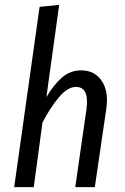

<svg xmlns="http://www.w3.org/2000/svg" viewBox="-20 -766 510 786"><path d="M312 -478Q367.7 -478 396.7 -434.6Q425.8 -391.1 415 -319.8L368.2 0H288.1L334 -318.8Q346.2 -410.2 291 -410.2Q257.3 -410.2 221.9 -368.7Q186.5 -327.1 153.8 -264.2L118.2 0H38.1L142.1 -737.8L222.2 -746.1L169.9 -368.2Q199.7 -419.4 233.9 -448.7Q268.1 -478 312 -478Z"/></svg>

Font: Fira Sans Compressed Book
Style: Italic
Weight: 350
Width: 3
Italic angle: -8°
Designer: Carrois Corporate & Edenspiekermann AG
Foundry: Carrois Corporate GbR & Edenspiekermann AG
Version: Version 4.203;PS 004.203;hotconv 1.0.88;makeotf.lib2.5.64775